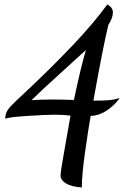

<svg xmlns="http://www.w3.org/2000/svg" viewBox="-20 -740 548 847"><path d="M247 33Q247 22 258 -42Q269 -106 291 -230Q255 -234 221 -234Q185 -234 100 -228.5Q15 -223 3 -216Q3 -239 15 -256Q27 -273 53 -297Q344 -567 453 -720Q478 -708 478 -685Q478 -661 458 -630Q435 -536 392 -296Q438 -296 460.5 -298Q483 -300 508 -307Q482 -272 448 -250.5Q414 -229 380 -229Q370 -173 355.5 -71Q341 31 341 87Q296 84 271.5 69.5Q247 55 247 33ZM209 -301Q246 -301 306 -299Q337 -446 359 -519Q366 -526 262 -431Q158 -337 119 -298Q158 -301 209 -301Z"/></svg>

Font: Dancing Script
Style: Bold
Weight: 700
Designer: Pablo Impallari
Foundry: Pablo Impallari
Version: Version 2.000